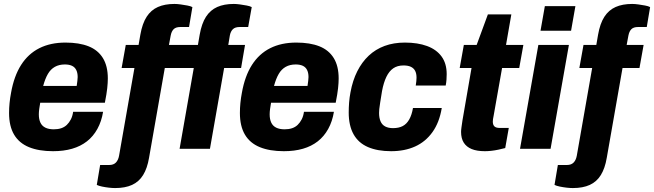

<svg xmlns="http://www.w3.org/2000/svg" viewBox="-20 -755 3318 974"><path d="M249 12Q177 12 127 -8.5Q77 -29 51.5 -72Q26 -115 26 -182Q26 -207 28.5 -232.5Q31 -258 36 -284Q51 -369 87 -425.5Q123 -482 179.5 -510.5Q236 -539 312 -539Q382 -539 429.5 -520Q477 -501 502 -460.5Q527 -420 527 -357Q527 -336 524 -307.5Q521 -279 512 -234H184Q181 -217 179 -202Q177 -187 177 -175Q177 -150 185 -133Q193 -116 210 -107.5Q227 -99 253 -99Q274 -99 290.5 -104.5Q307 -110 319 -121.5Q331 -133 339.5 -149.5Q348 -166 351 -188H503Q495 -139 474 -101Q453 -63 421 -38Q389 -13 346 -0.5Q303 12 249 12ZM199 -319H369Q371 -333 372.5 -344.5Q374 -356 374 -364Q374 -386 366.5 -400.5Q359 -415 344.5 -421.5Q330 -428 309 -428Q280 -428 258.5 -416Q237 -404 223 -380Q209 -356 199 -319Z M564 199Q550 199 532.5 197Q515 195 498 191.5Q481 188 471 183L488 82H534Q556 82 568 69.5Q580 57 584 35L662 -410H597L618 -527H683L692 -579Q702 -636 724 -670Q746 -704 781 -719.5Q816 -735 865 -735Q879 -735 896.5 -732.5Q914 -730 930.5 -727Q947 -724 956 -719L939 -618H895Q872 -618 861 -607Q850 -596 846 -575L837 -527H984L993 -579Q1003 -636 1025 -670Q1047 -704 1082 -719.5Q1117 -735 1166 -735Q1180 -735 1197.5 -732.5Q1215 -730 1231.5 -727Q1248 -724 1257 -719L1239 -618H1196Q1173 -618 1161.5 -607Q1150 -596 1146 -575L1138 -527H1223L1203 -410H1117L1045 0H891L963 -410H816L736 46Q727 99 706 133Q685 167 650 183Q615 199 564 199Z M1420 12Q1348 12 1298 -8.5Q1248 -29 1222.5 -72Q1197 -115 1197 -182Q1197 -207 1199.5 -232.5Q1202 -258 1207 -284Q1222 -369 1258 -425.5Q1294 -482 1350.5 -510.5Q1407 -539 1483 -539Q1553 -539 1600.5 -520Q1648 -501 1673 -460.5Q1698 -420 1698 -357Q1698 -336 1695 -307.5Q1692 -279 1683 -234H1355Q1352 -217 1350 -202Q1348 -187 1348 -175Q1348 -150 1356 -133Q1364 -116 1381 -107.5Q1398 -99 1424 -99Q1445 -99 1461.5 -104.5Q1478 -110 1490 -121.5Q1502 -133 1510.5 -149.5Q1519 -166 1522 -188H1674Q1666 -139 1645 -101Q1624 -63 1592 -38Q1560 -13 1517 -0.5Q1474 12 1420 12ZM1370 -319H1540Q1542 -333 1543.5 -344.5Q1545 -356 1545 -364Q1545 -386 1537.5 -400.5Q1530 -415 1515.5 -421.5Q1501 -428 1480 -428Q1451 -428 1429.5 -416Q1408 -404 1394 -380Q1380 -356 1370 -319Z M1964 12Q1895 12 1846.5 -9Q1798 -30 1773.5 -74Q1749 -118 1749 -184Q1749 -209 1751 -235Q1753 -261 1758 -287Q1769 -347 1792.5 -393.5Q1816 -440 1850.5 -472.5Q1885 -505 1931 -522Q1977 -539 2034 -539Q2099 -539 2146.5 -521.5Q2194 -504 2220 -468.5Q2246 -433 2246 -379Q2246 -366 2245 -351Q2244 -336 2241 -321H2089Q2091 -333 2092 -343Q2093 -353 2093 -361Q2093 -382 2086 -395.5Q2079 -409 2064.5 -416Q2050 -423 2027 -423Q1996 -423 1975 -408.5Q1954 -394 1940 -365Q1926 -336 1918 -293Q1912 -255 1908.5 -234Q1905 -213 1904 -201.5Q1903 -190 1903 -182Q1903 -157 1910.5 -139.5Q1918 -122 1934 -113.5Q1950 -105 1974 -105Q2003 -105 2023 -115.5Q2043 -126 2056 -149Q2069 -172 2075 -207H2221Q2209 -134 2174 -85Q2139 -36 2086 -12Q2033 12 1964 12Z M2440 12Q2399 12 2372.5 1Q2346 -10 2332.5 -31.5Q2319 -53 2319 -86Q2319 -95 2321 -109Q2323 -123 2326 -144L2372 -410H2312L2333 -527H2398L2455 -682H2574L2547 -527H2635L2614 -410H2527L2484 -167Q2482 -160 2481 -151Q2480 -142 2480 -138Q2480 -122 2488 -114Q2496 -106 2515 -106H2561L2543 -4Q2528 0 2509.5 4Q2491 8 2473 10Q2455 12 2440 12Z M2722 -599 2744 -724H2899L2877 -599ZM2618 0 2711 -527H2866L2773 0Z M2886 199Q2872 199 2854.5 197Q2837 195 2820 191.5Q2803 188 2793 183L2810 82H2856Q2878 82 2890 69.5Q2902 57 2906 35L2984 -410H2919L2940 -527H3005L3014 -579Q3024 -636 3046 -670Q3068 -704 3103 -719.5Q3138 -735 3187 -735Q3201 -735 3218.5 -732.5Q3236 -730 3252.5 -727Q3269 -724 3278 -719L3261 -618H3217Q3194 -618 3183 -607Q3172 -596 3168 -575L3159 -527H3245L3224 -410H3138L3058 46Q3049 99 3028 133Q3007 167 2972 183Q2937 199 2886 199Z"/></svg>

Font: Archivo SemiCondensed ExtraBold
Style: Italic
Weight: 800
Width: 4
Italic angle: -10°
Designer: Hector Gatti
Foundry: Omnibus-Type
Version: Version 2.001